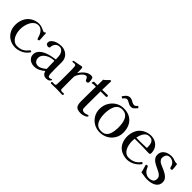

<svg xmlns="http://www.w3.org/2000/svg" viewBox="225 -1897 3062 3062"><g transform="rotate(45 1755.5 -366.5)"><path d="M527 -126Q527 -124 526.5 -122Q526 -120 525 -118Q516 -104 496 -84Q476 -64 462 -53Q431 -31 386.5 -15.5Q342 0 302 0Q226 0 167.5 -33Q109 -66 76 -124.5Q43 -183 43 -259Q43 -333 73 -398Q103 -463 167 -503Q196 -521 231.5 -531Q267 -541 301 -541Q321 -541 340.5 -537Q360 -533 379 -525Q393 -520 413 -510Q433 -500 446 -500Q455 -500 463.5 -507.5Q472 -515 477 -515Q481 -515 483 -511Q485 -501 485 -490Q485 -479 485 -469Q487 -444 488.5 -420Q490 -396 491 -372Q491 -370 491 -367.5Q491 -365 491 -363Q491 -353 482.5 -348.5Q474 -344 466 -344Q457 -344 453 -352.5Q449 -361 447 -368Q439 -398 424.5 -431Q410 -464 386 -485Q373 -497 353.5 -506.5Q334 -516 315 -516Q269 -516 237 -491.5Q205 -467 185 -428.5Q165 -390 156 -347Q147 -304 147 -266Q147 -229 155.5 -189Q164 -149 183 -115Q202 -81 233 -59.5Q264 -38 309 -38Q353 -38 390.5 -51.5Q428 -65 460 -96Q470 -105 478 -116Q486 -127 496 -137Q502 -143 508 -143Q516 -143 521.5 -138.5Q527 -134 527 -126Z M895 -116Q893 -160 892.5 -205Q892 -250 890 -294H881Q850 -294 814 -284.5Q778 -275 746 -256Q714 -237 693.5 -209Q673 -181 673 -145Q673 -101 696.5 -75.5Q720 -50 765 -50Q785 -50 810 -61Q835 -72 858 -87.5Q881 -103 895 -116ZM1080 -52Q1080 -45 1073.5 -35.5Q1067 -26 1062 -21Q1049 -9 1032 -4.5Q1015 0 998 0Q957 0 935 -20Q913 -40 902 -77Q865 -44 819.5 -22Q774 0 723 0Q684 0 651 -14.5Q618 -29 597.5 -58Q577 -87 577 -128Q577 -168 597 -198Q617 -228 648 -249Q679 -270 712 -283Q755 -301 800.5 -309.5Q846 -318 891 -326Q890 -356 888 -393Q886 -430 872 -457Q862 -478 841.5 -495.5Q821 -513 796 -513Q754 -513 727 -489Q700 -465 692 -424Q691 -417 691 -409Q691 -401 689 -395Q687 -388 677.5 -384Q668 -380 661 -380Q639 -380 623.5 -391.5Q608 -403 608 -427Q608 -440 612 -449Q618 -466 633.5 -481.5Q649 -497 668.5 -508.5Q688 -520 704 -525Q726 -532 753 -536.5Q780 -541 802 -541Q855 -541 897.5 -518.5Q940 -496 964.5 -456Q989 -416 989 -361V-330Q989 -272 988.5 -214.5Q988 -157 991 -99Q993 -80 999 -62.5Q1005 -45 1029 -45Q1041 -45 1052.5 -51Q1064 -57 1073 -57Q1080 -57 1080 -52Z M1524 -448Q1524 -434 1515 -426Q1506 -418 1492 -418Q1474 -418 1466.5 -428Q1459 -438 1454.5 -451Q1450 -464 1442.5 -474Q1435 -484 1416 -484Q1397 -484 1375.5 -467Q1354 -450 1335 -425Q1316 -400 1303.5 -375Q1291 -350 1290 -334Q1289 -313 1289 -291.5Q1289 -270 1289 -249Q1289 -201 1289.5 -152.5Q1290 -104 1290 -56Q1290 -43 1302 -36.5Q1314 -30 1325 -30Q1335 -30 1344 -31Q1353 -32 1363 -32Q1368 -32 1372 -27Q1376 -22 1376 -18Q1376 -12 1371.5 -5.5Q1367 1 1361 1Q1329 1 1297 -0.5Q1265 -2 1233 -2Q1202 -2 1171 -1Q1140 0 1108 0Q1103 0 1099.5 -6Q1096 -12 1096 -16Q1096 -29 1106 -31Q1117 -33 1130 -32Q1143 -31 1154 -31Q1182 -31 1183 -57Q1186 -103 1186 -149Q1186 -195 1186 -241V-315Q1186 -350 1185.5 -385Q1185 -420 1182 -455Q1181 -472 1173 -480.5Q1165 -489 1147 -489Q1139 -489 1131 -487Q1123 -485 1115 -485Q1099 -485 1099 -499Q1099 -508 1108 -511Q1118 -515 1129.5 -516Q1141 -517 1151 -519Q1191 -525 1228 -534Q1231 -534 1245 -537.5Q1259 -541 1260 -541Q1274 -541 1281 -529Q1283 -526 1284 -510Q1285 -494 1285 -473.5Q1285 -453 1285 -435.5Q1285 -418 1285 -412Q1307 -446 1334.5 -476Q1362 -506 1396.5 -525Q1431 -544 1474 -544Q1502 -544 1509.5 -529.5Q1517 -515 1520 -492Q1522 -482 1523 -470.5Q1524 -459 1524 -448Z M1899 -52Q1899 -40 1885 -30Q1871 -20 1851 -12.5Q1831 -5 1812.5 -1Q1794 3 1784 3Q1732 3 1702 -9.5Q1672 -22 1659.5 -52.5Q1647 -83 1647 -135Q1647 -218 1648 -302Q1649 -386 1650 -470H1606Q1602 -470 1598.5 -470Q1595 -470 1590 -469Q1584 -469 1578.5 -466Q1573 -463 1567 -463Q1564 -463 1560.5 -465.5Q1557 -468 1557 -471Q1557 -475 1563.5 -488.5Q1570 -502 1572 -506Q1575 -505 1583 -505H1652L1653 -631Q1677 -645 1696 -665Q1715 -685 1734 -704Q1741 -709 1747 -709Q1751 -709 1756.5 -707Q1762 -705 1761 -700L1756 -506Q1785 -507 1814.5 -508Q1844 -509 1873 -509Q1892 -509 1892 -491Q1892 -470 1871 -470H1756Q1755 -402 1754.5 -334Q1754 -266 1754 -198Q1754 -171 1754 -143.5Q1754 -116 1755 -89Q1756 -67 1773.5 -56Q1791 -45 1812 -45Q1831 -45 1854.5 -54Q1878 -63 1887 -63Q1899 -63 1899 -52Z M2365 -266Q2365 -307 2359 -350Q2353 -393 2336 -430Q2319 -467 2287.5 -489.5Q2256 -512 2204 -512Q2156 -512 2125.5 -488Q2095 -464 2079 -425.5Q2063 -387 2056.5 -344.5Q2050 -302 2050 -264Q2050 -222 2056.5 -180.5Q2063 -139 2080 -104Q2097 -69 2129 -48Q2161 -27 2212 -27Q2262 -27 2292.5 -49Q2323 -71 2338.5 -107Q2354 -143 2359.5 -185Q2365 -227 2365 -266ZM2479 -262Q2479 -186 2442.5 -126Q2406 -66 2344.5 -31.5Q2283 3 2207 3Q2132 3 2072 -31.5Q2012 -66 1976.5 -126Q1941 -186 1941 -260Q1941 -337 1976 -401Q2011 -465 2072 -503.5Q2133 -542 2211 -542Q2297 -542 2356.5 -507Q2416 -472 2447.5 -409Q2479 -346 2479 -262ZM2371 -705Q2349 -682 2328 -659.5Q2307 -637 2270 -637Q2245 -637 2222.5 -648Q2200 -659 2180.5 -670Q2161 -681 2143 -681Q2124 -681 2106.5 -664Q2089 -647 2078 -633L2049 -652Q2063 -672 2078 -691.5Q2093 -711 2113 -723.5Q2133 -736 2160 -736Q2184 -736 2204.5 -725.5Q2225 -715 2245 -704Q2265 -693 2287 -693Q2306 -693 2320 -706Q2334 -719 2346 -732Z M2917 -354Q2917 -382 2914.5 -410Q2912 -438 2902.5 -461.5Q2893 -485 2873 -499.5Q2853 -514 2817 -514Q2772 -514 2744.5 -489Q2717 -464 2702 -426.5Q2687 -389 2680 -352Q2702 -351 2724.5 -350.5Q2747 -350 2769 -350Q2806 -350 2843 -351.5Q2880 -353 2917 -354ZM3045 -122Q3045 -119 3043 -115Q3038 -106 3025 -92.5Q3012 -79 2997.5 -67Q2983 -55 2974 -48Q2940 -24 2899 -10.5Q2858 3 2816 3Q2781 3 2740.5 -8.5Q2700 -20 2670 -39Q2614 -76 2588.5 -135.5Q2563 -195 2563 -260Q2563 -334 2592 -398Q2621 -462 2685 -502Q2714 -520 2751 -531Q2788 -542 2822 -542Q2882 -542 2927.5 -518Q2973 -494 2999 -449.5Q3025 -405 3025 -344Q3025 -325 3015.5 -320.5Q3006 -316 2989 -316Q2969 -316 2949 -317Q2929 -318 2909 -319Q2882 -320 2855.5 -320.5Q2829 -321 2803 -321Q2771 -321 2738.5 -321Q2706 -321 2674 -320Q2673 -304 2672 -289Q2671 -274 2671 -258Q2671 -223 2679 -184.5Q2687 -146 2704.5 -113Q2722 -80 2751 -59Q2780 -38 2823 -38Q2867 -38 2906 -51Q2945 -64 2978 -93Q2988 -102 2995.5 -112Q3003 -122 3011 -132Q3017 -140 3027 -140Q3034 -140 3039.5 -134.5Q3045 -129 3045 -122Z M3482 -148Q3482 -103 3462 -74Q3442 -45 3409.5 -29Q3377 -13 3339 -6.5Q3301 0 3264 0Q3245 0 3226.5 -3Q3208 -6 3190 -9Q3175 -12 3159.5 -13Q3144 -14 3130 -18Q3123 -42 3117.5 -66.5Q3112 -91 3104 -114Q3103 -119 3098.5 -131.5Q3094 -144 3094 -148Q3094 -158 3103.5 -161Q3113 -164 3120 -164Q3125 -164 3129.5 -160Q3134 -156 3136 -152Q3141 -145 3144 -137Q3147 -129 3151 -121Q3158 -109 3164.5 -97.5Q3171 -86 3181 -77Q3199 -59 3223.5 -47.5Q3248 -36 3273 -36Q3320 -36 3350.5 -54.5Q3381 -73 3381 -125Q3381 -156 3361.5 -177.5Q3342 -199 3311 -215.5Q3280 -232 3245.5 -247.5Q3211 -263 3180 -282.5Q3149 -302 3129.5 -329.5Q3110 -357 3110 -397Q3110 -446 3136 -478Q3162 -510 3202.5 -525.5Q3243 -541 3286 -541Q3315 -541 3338.5 -534.5Q3362 -528 3389 -518Q3401 -514 3417 -514Q3422 -514 3427.5 -514Q3433 -514 3438 -515Q3441 -489 3445.5 -461.5Q3450 -434 3450 -408Q3450 -398 3444 -390.5Q3438 -383 3427 -383Q3410 -383 3404 -397Q3400 -406 3397.5 -416Q3395 -426 3392 -436Q3380 -469 3349 -490Q3318 -511 3283 -511Q3236 -511 3217 -482.5Q3198 -454 3198 -411Q3198 -395 3205 -382Q3212 -369 3223 -358Q3233 -348 3245 -341Q3257 -334 3270 -328Q3299 -315 3335.5 -299.5Q3372 -284 3405.5 -264Q3439 -244 3460.5 -215.5Q3482 -187 3482 -148Z"/></g></svg>

Font: Kaisei Tokumin Medium
Style: Regular
Weight: 500
Designer: Font-Kai,
Foundry: KAZUO KANAI
Version: Version 5.003